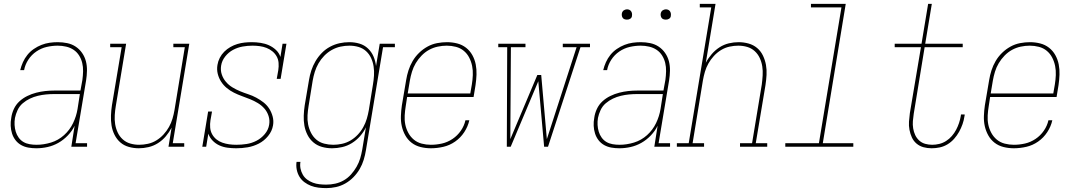

<svg xmlns="http://www.w3.org/2000/svg" viewBox="-20 -755 5540 988"><path d="M167 8Q146 8 126 4.5Q106 1 89 -8.5Q72 -18 60 -33.5Q48 -49 42 -68Q36 -87 35 -107.5Q34 -128 38 -149Q41 -172 51.5 -194.5Q62 -217 80 -233.5Q98 -250 120.5 -261Q143 -272 166.5 -278Q190 -284 213 -286.5Q236 -289 259 -289H394L404 -344Q407 -366 407.5 -388.5Q408 -411 403 -431.5Q398 -452 387 -469.5Q376 -487 359 -498.5Q342 -510 320.5 -515Q299 -520 277 -520Q249 -520 220.5 -513.5Q192 -507 167 -490Q142 -473 125.5 -447.5Q109 -422 104 -394H84Q89 -415 98 -435Q107 -455 121 -472.5Q135 -490 154 -503Q173 -516 193.5 -524Q214 -532 235 -535Q256 -538 277 -538Q302 -538 326 -533Q350 -528 369.5 -515Q389 -502 402.5 -482.5Q416 -463 422 -440Q428 -417 427.5 -391.5Q427 -366 423 -341L369 -18H428V0H347L364 -108Q351 -81 329 -58Q307 -35 280.5 -20Q254 -5 225 1.5Q196 8 167 8ZM168 -10Q205 -10 242.5 -21.5Q280 -33 309.5 -59.5Q339 -86 356 -121.5Q373 -157 379 -194L391 -271H259Q238 -271 217 -269Q196 -267 175 -262Q154 -257 134 -247.5Q114 -238 97 -223.5Q80 -209 70.5 -188.5Q61 -168 57 -148Q54 -130 55 -112Q56 -94 61 -77.5Q66 -61 76 -47Q86 -33 100.5 -24.5Q115 -16 132.5 -13Q150 -10 168 -10Z M694 8Q668 8 643 1Q618 -6 599.5 -22Q581 -38 569.5 -61Q558 -84 554 -109Q550 -134 551 -160.5Q552 -187 556 -213L606 -512H547V-530H629L576 -210Q572 -187 570.5 -163Q569 -139 572.5 -116.5Q576 -94 585.5 -73.5Q595 -53 611.5 -38Q628 -23 650 -16.5Q672 -10 696 -10Q718 -10 741 -15Q764 -20 784.5 -32.5Q805 -45 821.5 -63Q838 -81 849.5 -101.5Q861 -122 867.5 -144Q874 -166 878 -189L931 -512H872V-530H954L869 -18H928V0H847L863 -98Q851 -75 833.5 -54Q816 -33 793 -18.5Q770 -4 744.5 2Q719 8 694 8Z M1195 8Q1173 8 1150.5 5Q1128 2 1108.5 -7Q1089 -16 1074 -31.5Q1059 -47 1052 -67L1041 0H1021L1051 -181H1071L1063 -136Q1060 -117 1061.5 -98.5Q1063 -80 1071.5 -64.5Q1080 -49 1093.5 -38Q1107 -27 1124 -21Q1141 -15 1159 -12.5Q1177 -10 1196 -10Q1222 -10 1248.5 -14Q1275 -18 1299.5 -30.5Q1324 -43 1342.5 -65Q1361 -87 1365 -113Q1369 -136 1362 -158Q1355 -180 1340.5 -196.5Q1326 -213 1307 -224.5Q1288 -236 1267 -244.5Q1246 -253 1225 -260.5Q1204 -268 1184 -278Q1164 -288 1147 -302Q1130 -316 1118 -334.5Q1106 -353 1100.5 -375Q1095 -397 1099 -421Q1102 -440 1111 -457.5Q1120 -475 1134 -489Q1148 -503 1165.5 -513Q1183 -523 1201.5 -528.5Q1220 -534 1238.5 -536Q1257 -538 1276 -538Q1298 -538 1321 -534.5Q1344 -531 1364 -522Q1384 -513 1400 -498Q1416 -483 1423 -462L1434 -530H1454L1424 -349H1404L1412 -394Q1415 -413 1413.5 -431.5Q1412 -450 1403.5 -465Q1395 -480 1381.5 -491Q1368 -502 1351.5 -508.5Q1335 -515 1316.5 -517.5Q1298 -520 1280 -520Q1280 -520 1280 -520Q1280 -520 1279 -520Q1254 -520 1228.5 -515.5Q1203 -511 1179.5 -498.5Q1156 -486 1139 -464.5Q1122 -443 1118 -418Q1114 -394 1121 -372.5Q1128 -351 1142.5 -334Q1157 -317 1176 -305.5Q1195 -294 1215.5 -285.5Q1236 -277 1257.5 -270Q1279 -263 1298.5 -252.5Q1318 -242 1335.5 -228.5Q1353 -215 1365 -196.5Q1377 -178 1383 -155.5Q1389 -133 1385 -110Q1380 -80 1359.5 -55Q1339 -30 1311.5 -16Q1284 -2 1254.5 3Q1225 8 1196 8Z M1659 213Q1639 213 1618.5 210.5Q1598 208 1580 201Q1562 194 1546.5 182.5Q1531 171 1521 154.5Q1511 138 1507 118Q1503 98 1506 78H1526Q1523 96 1526.5 113Q1530 130 1538.5 144.5Q1547 159 1560.5 169Q1574 179 1590 185Q1606 191 1623.5 193Q1641 195 1659 195Q1682 195 1705 190Q1728 185 1749 173Q1770 161 1786.5 142.5Q1803 124 1815 103Q1827 82 1833.5 60Q1840 38 1844 15L1863 -100Q1851 -75 1832.5 -54Q1814 -33 1790.5 -18.5Q1767 -4 1740.5 2Q1714 8 1689 8Q1662 8 1637 1Q1612 -6 1593 -22Q1574 -38 1562.5 -60.5Q1551 -83 1546.5 -108Q1542 -133 1543 -160Q1544 -187 1548 -213L1570 -343Q1574 -368 1582 -392.5Q1590 -417 1603.5 -440Q1617 -463 1636 -482.5Q1655 -502 1678.5 -514.5Q1702 -527 1727 -532.5Q1752 -538 1778 -538Q1805 -538 1830 -530.5Q1855 -523 1873.5 -505.5Q1892 -488 1902 -464.5Q1912 -441 1915 -415L1934 -530H2012V-512H1951L1863 18Q1859 43 1851.5 67.5Q1844 92 1831 114.5Q1818 137 1799 156.5Q1780 176 1757 189Q1734 202 1709 207.5Q1684 213 1659 213ZM1695 -10Q1717 -10 1740 -15Q1763 -20 1783.5 -32Q1804 -44 1821 -62Q1838 -80 1849.5 -101Q1861 -122 1867.5 -144Q1874 -166 1878 -189L1899 -319Q1903 -342 1904.5 -366Q1906 -390 1902.5 -413Q1899 -436 1889.5 -456.5Q1880 -477 1863.5 -492Q1847 -507 1824.5 -513.5Q1802 -520 1778 -520Q1755 -520 1732 -515Q1709 -510 1687.5 -498Q1666 -486 1648.5 -468Q1631 -450 1619 -429Q1607 -408 1600 -385.5Q1593 -363 1589 -340L1568 -210Q1564 -186 1562.5 -162Q1561 -138 1565.5 -115Q1570 -92 1580.5 -71.5Q1591 -51 1608 -36.5Q1625 -22 1648 -16Q1671 -10 1695 -10Z M2197 8Q2170 8 2144 1.5Q2118 -5 2098 -20.5Q2078 -36 2065.5 -58.5Q2053 -81 2047.5 -106Q2042 -131 2043 -158.5Q2044 -186 2048 -213L2070 -343Q2074 -368 2082 -393Q2090 -418 2103.5 -441Q2117 -464 2136.5 -483Q2156 -502 2179.5 -515Q2203 -528 2229 -533Q2255 -538 2280 -538Q2307 -538 2332.5 -531.5Q2358 -525 2378 -509.5Q2398 -494 2410.5 -471.5Q2423 -449 2428 -423.5Q2433 -398 2432 -371Q2431 -344 2427 -317L2417 -256H2075L2068 -210Q2064 -186 2062.5 -161.5Q2061 -137 2065.5 -114.5Q2070 -92 2081 -71.5Q2092 -51 2109.5 -36.5Q2127 -22 2150 -16Q2173 -10 2197 -10Q2226 -10 2254.5 -16.5Q2283 -23 2308.5 -40Q2334 -57 2351.5 -82.5Q2369 -108 2375 -136H2395Q2388 -104 2369 -75Q2350 -46 2322 -26.5Q2294 -7 2261.5 0.5Q2229 8 2197 8ZM2400 -274 2408 -320Q2412 -344 2413 -368.5Q2414 -393 2409.5 -415.5Q2405 -438 2394.5 -458.5Q2384 -479 2366.5 -493.5Q2349 -508 2326 -514Q2303 -520 2279 -520Q2256 -520 2232.5 -515Q2209 -510 2188 -498.5Q2167 -487 2149.5 -469Q2132 -451 2119.5 -430Q2107 -409 2100 -386Q2093 -363 2089 -340L2078 -274Z M2588 0 2590 -512H2544V-530H2684V-512H2609L2606 -39L2745 -369H2765L2794 -39L2947 -512H2876V-530H3016V-512H2967L2800 0H2780L2750 -337L2608 0Z M3167 8Q3146 8 3126 4.5Q3106 1 3089 -8.5Q3072 -18 3060 -33.5Q3048 -49 3042 -68Q3036 -87 3035 -107.5Q3034 -128 3038 -149Q3041 -172 3051.5 -194.5Q3062 -217 3080 -233.5Q3098 -250 3120.5 -261Q3143 -272 3166.5 -278Q3190 -284 3213 -286.5Q3236 -289 3259 -289H3394L3404 -344Q3407 -366 3407.5 -388.5Q3408 -411 3403 -431.5Q3398 -452 3387 -469.5Q3376 -487 3359 -498.5Q3342 -510 3320.5 -515Q3299 -520 3277 -520Q3249 -520 3220.5 -513.5Q3192 -507 3167 -490Q3142 -473 3125.5 -447.5Q3109 -422 3104 -394H3084Q3089 -415 3098 -435Q3107 -455 3121 -472.5Q3135 -490 3154 -503Q3173 -516 3193.5 -524Q3214 -532 3235 -535Q3256 -538 3277 -538Q3302 -538 3326 -533Q3350 -528 3369.5 -515Q3389 -502 3402.5 -482.5Q3416 -463 3422 -440Q3428 -417 3427.5 -391.5Q3427 -366 3423 -341L3369 -18H3428V0H3347L3364 -108Q3351 -81 3329 -58Q3307 -35 3280.5 -20Q3254 -5 3225 1.5Q3196 8 3167 8ZM3168 -10Q3205 -10 3242.5 -21.5Q3280 -33 3309.5 -59.5Q3339 -86 3356 -121.5Q3373 -157 3379 -194L3391 -271H3259Q3238 -271 3217 -269Q3196 -267 3175 -262Q3154 -257 3134 -247.5Q3114 -238 3097 -223.5Q3080 -209 3070.5 -188.5Q3061 -168 3057 -148Q3054 -130 3055 -112Q3056 -94 3061 -77.5Q3066 -61 3076 -47Q3086 -33 3100.5 -24.5Q3115 -16 3132.5 -13Q3150 -10 3168 -10ZM3406 -654Q3400 -654 3394 -656Q3388 -658 3384.5 -663Q3381 -668 3380 -674Q3379 -680 3380 -686Q3381 -691 3383.5 -695Q3386 -699 3389.5 -701.5Q3393 -704 3397.5 -705.5Q3402 -707 3406 -707Q3413 -707 3418.5 -704.5Q3424 -702 3427.5 -697Q3431 -692 3432 -686Q3433 -680 3432 -674Q3432 -669 3429.5 -665Q3427 -661 3423 -658.5Q3419 -656 3415 -655Q3411 -654 3406 -654ZM3206 -654Q3200 -654 3194 -656Q3188 -658 3184.5 -663Q3181 -668 3180 -674Q3179 -680 3180 -686Q3181 -691 3183.5 -695Q3186 -699 3189.5 -701.5Q3193 -704 3197.5 -705.5Q3202 -707 3206 -707Q3213 -707 3218.5 -704.5Q3224 -702 3227.5 -697Q3231 -692 3232 -686Q3233 -680 3232 -674Q3232 -669 3229.5 -665Q3227 -661 3223 -658.5Q3219 -656 3215 -655Q3211 -654 3206 -654Z M3463 0V-18H3524L3640 -717H3581V-735H3662L3612 -432Q3624 -455 3642 -476Q3660 -497 3682.5 -511.5Q3705 -526 3730.5 -532Q3756 -538 3781 -538Q3807 -538 3832 -531Q3857 -524 3876 -508Q3895 -492 3906 -469Q3917 -446 3921.5 -421Q3926 -396 3924.5 -369.5Q3923 -343 3919 -317L3869 -18H3928V0H3788V-18H3850L3900 -320Q3903 -343 3904.5 -367Q3906 -391 3902.5 -413.5Q3899 -436 3889.5 -456.5Q3880 -477 3863.5 -492Q3847 -507 3825 -513.5Q3803 -520 3779 -520Q3757 -520 3734 -515Q3711 -510 3690.5 -497.5Q3670 -485 3653.5 -467Q3637 -449 3625.5 -428.5Q3614 -408 3607.5 -386Q3601 -364 3597 -341L3544 -18H3603V0Z M4021 0V-18H4194L4310 -717H4153V-735H4332L4214 -18H4371V0Z M4774 8Q4752 8 4732 2.5Q4712 -3 4696.5 -16Q4681 -29 4672.5 -47.5Q4664 -66 4660 -87Q4656 -108 4657.5 -129.5Q4659 -151 4662 -173L4719 -512H4584V-530H4722L4756 -735H4775L4741 -530H4934V-512H4738L4682 -170Q4679 -151 4677.5 -132Q4676 -113 4679 -94.5Q4682 -76 4689.5 -60Q4697 -44 4710 -32Q4723 -20 4740.5 -15Q4758 -10 4777 -10Q4795 -10 4813.5 -14.5Q4832 -19 4848.5 -29.5Q4865 -40 4878 -55Q4891 -70 4900 -87Q4909 -104 4915 -122Q4921 -140 4924 -158Q4924 -160 4924.5 -162Q4925 -164 4925 -166H4944Q4944 -164 4944 -162Q4944 -160 4943 -157Q4940 -136 4933 -116Q4926 -96 4915.5 -77Q4905 -58 4890 -41Q4875 -24 4856 -12.5Q4837 -1 4816 3.5Q4795 8 4774 8Z M5197 8Q5170 8 5144 1.5Q5118 -5 5098 -20.5Q5078 -36 5065.5 -58.5Q5053 -81 5047.5 -106Q5042 -131 5043 -158.5Q5044 -186 5048 -213L5070 -343Q5074 -368 5082 -393Q5090 -418 5103.5 -441Q5117 -464 5136.5 -483Q5156 -502 5179.5 -515Q5203 -528 5229 -533Q5255 -538 5280 -538Q5307 -538 5332.5 -531.5Q5358 -525 5378 -509.5Q5398 -494 5410.5 -471.5Q5423 -449 5428 -423.5Q5433 -398 5432 -371Q5431 -344 5427 -317L5417 -256H5075L5068 -210Q5064 -186 5062.5 -161.5Q5061 -137 5065.5 -114.5Q5070 -92 5081 -71.5Q5092 -51 5109.5 -36.5Q5127 -22 5150 -16Q5173 -10 5197 -10Q5226 -10 5254.5 -16.5Q5283 -23 5308.5 -40Q5334 -57 5351.5 -82.5Q5369 -108 5375 -136H5395Q5388 -104 5369 -75Q5350 -46 5322 -26.5Q5294 -7 5261.5 0.5Q5229 8 5197 8ZM5400 -274 5408 -320Q5412 -344 5413 -368.5Q5414 -393 5409.5 -415.5Q5405 -438 5394.5 -458.5Q5384 -479 5366.5 -493.5Q5349 -508 5326 -514Q5303 -520 5279 -520Q5256 -520 5232.5 -515Q5209 -510 5188 -498.5Q5167 -487 5149.5 -469Q5132 -451 5119.5 -430Q5107 -409 5100 -386Q5093 -363 5089 -340L5078 -274Z"/></svg>

Font: Iosevka Slab Thin Oblique
Style: Regular
Weight: 100
Italic angle: -9°
Monospace: yes
Designer: Belleve Invis
Foundry: Belleve Invis
Version: Version 11.1.0; ttfautohint (v1.8.3)